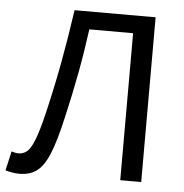

<svg xmlns="http://www.w3.org/2000/svg" viewBox="-49 -704 729 762"><g transform="rotate(5 315.0 -323.0)"><path d="M56.1 9.5Q40.6 9.5 27.2 7.1Q13.7 4.7 -0.1 0.7L17.3 -76.2Q24.5 -73.9 31 -72.4Q37.5 -70.9 45.3 -70.9Q63.2 -70.9 77.9 -82.1Q92.7 -93.3 107.6 -130.5Q122.5 -167.7 140.6 -244.2Q165.1 -347.6 183.6 -447.9Q202.1 -548.1 217.5 -656.3H540.4V0H456.9V-585.6H282.5Q270.6 -496.2 254.4 -409.7Q238.2 -323.3 217.7 -235Q195.7 -135.9 173.9 -83Q152 -30.2 124 -10.3Q96 9.5 56.1 9.5Z"/></g></svg>

Font: Source Sans 3 Variable
Style: Regular
Weight: 200
Designer: Paul D. Hunt
Foundry: Adobe Systems Incorporated
Version: Version 3.026